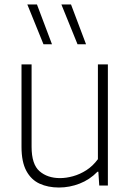

<svg xmlns="http://www.w3.org/2000/svg" viewBox="-20 -828 584 857"><path d="M243 9Q194.5 9 156.8 -8.2Q119 -25.5 97.5 -65.5Q76 -105.5 76 -172.5V-540.5H121V-173Q121 -94.5 156.5 -63.8Q192 -33 248 -33Q275.5 -33 306.2 -41.5Q337 -50 365.8 -68.5Q394.5 -87 417 -117.5V-540.5H461.5V0H423L419 -61.5H415Q380.5 -26 335.5 -8.5Q290.5 9 243 9ZM326 -630.5 254 -808H297L364 -630.5ZM174 -630.5 102 -808H145L212 -630.5Z"/></svg>

Font: Encode Sans Condensed Thin ExtraLight
Style: Regular
Weight: 250
Version: Version 3.002